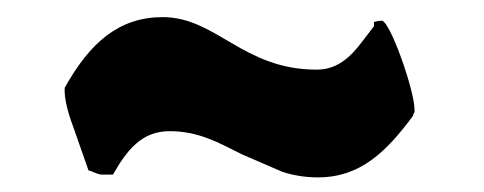

<svg xmlns="http://www.w3.org/2000/svg" viewBox="-20 -396 676 268"><path d="M207 -372.1C146.5 -372.1 105.5 -336.9 70.3 -273.4C69.3 -256.8 76.2 -234.4 84 -213.9L103.5 -158.2C108.4 -157.2 114.3 -153.3 121.1 -152.3H137.7C157.2 -186.5 177.7 -212.9 216.8 -212.9C257.8 -212.9 286.1 -196.3 317.4 -180.7L374 -156.2C388.7 -151.4 405.3 -148.4 423.8 -148.4C483.4 -148.4 519.5 -184.6 556.6 -234.4C556.6 -236.3 557.6 -238.3 558.6 -239.3V-243.2C558.6 -269.5 524.4 -367.2 512.7 -367.2C511.7 -367.2 503.9 -366.2 502 -365.2V-376V-359.4L486.3 -338.9C468.8 -315.4 450.2 -298.8 421.9 -298.8C319 -298.8 282 -372.1 207 -372.1Z"/></svg>

Font: Bowlby One SC
Style: Regular
Weight: 400
Width: 1
Version: Version 1.2